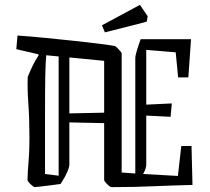

<svg xmlns="http://www.w3.org/2000/svg" viewBox="-20 -760 861 789"><path d="M94 -444Q104 -469 114.5 -490.5Q125 -512 139 -533L137 -537L47 -558L52 -614Q109 -610 169.5 -604Q230 -598 286 -592Q342 -586 386 -580.5Q430 -575 452 -571Q455 -570 461.5 -563.5Q468 -557 474 -550Q480 -543 480 -541V-51L536 -47V-521Q536 -531 542.5 -552.5Q549 -574 558 -599H765L754 -442H712L702 -545L581 -555V-330L686 -335L681 -280L581 -285V-83Q581 -78 578.5 -68.5Q576 -59 568 -45L711 -37L725 -160H767L771 0Q690 2 633.5 4.5Q577 7 531.5 8Q486 9 438 9Q434 9 427 3Q420 -3 414 -10Q408 -17 408 -20V-254L265 -257V-83Q265 -77 261 -65Q257 -53 247 -34L229 -4Q216 -2 191.5 1Q167 4 146.5 6.5Q126 9 122 9Q120 9 112.5 3Q105 -3 99 -10Q93 -17 93 -20Q94 -59 97.5 -97.5Q101 -136 101 -191Q101 -273 96.5 -334.5Q92 -396 94 -444ZM165 -45 221 -38V-528L170 -533Q167 -502 166 -444Q165 -386 165 -289.5Q165 -193 165 -45ZM408 -510 265 -524V-294L408 -297ZM411 -627 399 -656 555 -740 587 -693 583 -671Q547 -661 500 -649.5Q453 -638 411 -627Z"/></svg>

Font: Grenze Gotisch Light
Style: Regular
Weight: 300
Designer: Renata Polastri
Foundry: Omnibus-Type
Version: Version 1.001